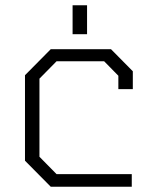

<svg xmlns="http://www.w3.org/2000/svg" viewBox="-20 -710 587 730"><path d="M256 -580V-690H311V-580ZM173 0 75 -99V-424L173 -523H402L485 -439V-371H430V-422L376 -477H195L130 -411V-114L195 -48H481V0Z"/></svg>

Font: Tomorrow Light
Style: Regular
Weight: 300
Designer: Tony de Marco, Monica Rizzolli
Foundry: Just in Type
Version: Version 2.002